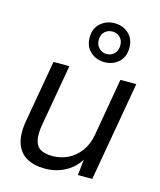

<svg xmlns="http://www.w3.org/2000/svg" viewBox="-119 -883 816 981"><g transform="rotate(15 288.5 -393.0)"><path d="M212 12Q154 12 114.5 -10.5Q75 -33 59.5 -80.5Q44 -128 57 -201L114 -526H198L141 -200Q129 -130 148 -95Q167 -60 234 -60Q276 -60 314 -78.5Q352 -97 379 -133Q406 -169 415 -221L468 -526H552L460 0H384L393 -84Q365 -38 317 -13Q269 12 212 12ZM365 -592Q322 -592 291 -619.5Q260 -647 260 -695Q260 -743 291 -770.5Q322 -798 365 -798Q409 -798 439.5 -770.5Q470 -743 470 -695Q470 -647 439.5 -619.5Q409 -592 365 -592ZM365 -635Q389 -635 405.5 -651.5Q422 -668 422 -695Q422 -723 405.5 -738.5Q389 -754 365 -754Q342 -754 325 -738.5Q308 -723 308 -695Q308 -668 325 -651.5Q342 -635 365 -635Z"/></g></svg>

Font: DM Sans 9pt
Style: Italic
Weight: 400
Italic angle: -10°
Designer: Colophon Foundry, Jonny Pinhorn
Foundry: Colophon Foundry
Version: Version 4.004